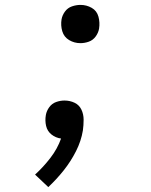

<svg xmlns="http://www.w3.org/2000/svg" viewBox="-20 -558 616 783"><path d="M308 -382Q325 -382 342 -388Q359 -394 370 -409Q381 -424 384 -441Q388 -466 381.5 -490Q375 -514 354 -526Q333 -538 308 -538Q291 -538 273.5 -532Q256 -526 245 -511Q234 -496 231 -479Q227 -454 234 -430.5Q241 -407 262 -394.5Q283 -382 308 -382ZM177 205Q211 173 240 136.5Q269 100 290 58.5Q311 17 318 -26Q321 -47 321 -70Q321 -92 312 -111Q303 -130 284 -139Q265 -148 243 -148Q226 -148 209 -142Q192 -136 181 -121Q170 -106 167 -89Q163 -66 168 -44.5Q173 -23 190 -9.5Q207 4 229 7Q214 49 185.5 86Q157 123 123 154Z"/></svg>

Font: Iosevka Sparkle Oblique
Style: Regular
Weight: 400
Italic angle: -9°
Designer: Belleve Invis
Foundry: Belleve Invis
Version: Version 4.5.0; ttfautohint (v1.8.3)